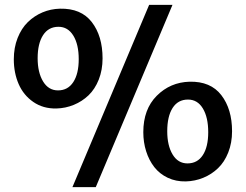

<svg xmlns="http://www.w3.org/2000/svg" viewBox="-20 -767 1007 787"><path d="M276.9 0 591.3 -747.1H687L372.6 0ZM210.9 -322.3Q156.7 -321.3 116.5 -349.1Q76.2 -377 56.4 -422.6Q36.6 -468.3 36.6 -523.9Q36.6 -571.8 52.2 -611.3Q67.9 -650.9 94.2 -676.5Q120.6 -702.1 154.3 -716.3Q188 -730.5 225.6 -731.4Q312.5 -733.4 356.4 -676.3Q400.4 -619.1 400.4 -527.8Q400.4 -480 384.8 -440.7Q369.1 -401.4 342.8 -376.2Q316.4 -351.1 282.5 -337.2Q248.5 -323.2 210.9 -322.3ZM217.8 -396.5Q258.3 -396.5 280.5 -430.7Q302.7 -464.8 302.7 -524.4Q302.7 -585 280.5 -621.1Q258.3 -657.2 219.7 -657.2Q178.7 -657.2 156.5 -622.8Q134.3 -588.4 134.3 -528.3Q134.3 -470.2 156.5 -433.3Q178.7 -396.5 217.8 -396.5ZM741.7 -23.4Q701.2 -22.5 667.7 -38.3Q634.3 -54.2 612.5 -82Q590.8 -109.9 579.1 -146.7Q567.4 -183.6 567.4 -225.1Q567.4 -319.3 622.6 -374.5Q677.7 -429.7 756.8 -432.1Q843.3 -434.1 887.2 -377Q931.2 -319.8 931.2 -229Q931.2 -181.2 915.5 -141.8Q899.9 -102.5 873.5 -77.4Q847.2 -52.2 813.2 -38.3Q779.3 -24.4 741.7 -23.4ZM748.5 -97.2Q789.1 -97.2 811.3 -131.1Q833.5 -165 833.5 -225.1Q833.5 -286.1 811.5 -322.5Q789.6 -358.9 750.5 -358.9Q709.5 -358.9 687.5 -324.5Q665.5 -290 665.5 -229Q665.5 -170.4 687.5 -133.8Q709.5 -97.2 748.5 -97.2Z"/></svg>

Font: HaufeMerriweatherSans
Style: Regular
Weight: 400
Designer: Eben Sorkin ( eben@eyebytes.com )
Foundry: Eben Sorkin
Version: Version 1.56